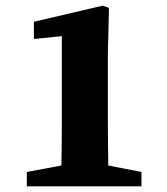

<svg xmlns="http://www.w3.org/2000/svg" viewBox="-20 -660 591 680"><path d="M75 0V-51L209 -76H352L481 -51V0ZM196 0Q197 -37 197.5 -74Q198 -111 198.5 -148.5Q199 -186 199 -222V-532L100 -522V-583L344 -640L366 -632L362 -469V-222Q362 -186 362.5 -148.5Q363 -111 363.5 -74Q364 -37 365 0Z"/></svg>

Font: Source Serif 4 18pt
Style: Bold
Weight: 700
Designer: Frank Grießhammer
Foundry: Adobe Systems Incorporated
Version: Version 4.004;hotconv 1.0.116;makeotfexe 2.5.65601